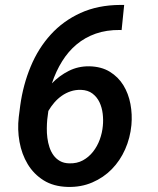

<svg xmlns="http://www.w3.org/2000/svg" viewBox="-20 -734 627 764"><path d="M474.1 -714.4 463.9 -614.3 457.5 -614.7Q403.8 -615.2 360.8 -600.1Q317.9 -585 284.7 -557.1Q251.5 -529.3 227.1 -490Q202.6 -450.7 186.5 -402.3Q216.3 -433.1 253.7 -451.9Q291 -470.7 335 -470.2Q383.3 -469.2 417 -448.5Q450.7 -427.7 470.9 -394.8Q491.2 -361.8 499 -320.3Q506.8 -278.8 502.9 -236.3Q498 -185.1 478 -139.9Q458 -94.7 425 -61Q392.1 -27.3 347.4 -8.1Q302.7 11.2 249.5 9.8Q192.9 8.3 153.3 -16.6Q113.8 -41.5 90.1 -81.1Q66.4 -120.6 57.6 -169.7Q48.8 -218.8 54.7 -268.6L60.5 -314Q71.8 -396.5 102.1 -469.2Q132.3 -542 181.9 -596.4Q231.4 -650.9 300.5 -682.4Q369.6 -713.9 459 -714.4ZM301.8 -376.5Q280.3 -377 261.2 -370.6Q242.2 -364.3 225.8 -352.8Q209.5 -341.3 196 -325.7Q182.6 -310.1 172.4 -292.5L168 -258.3Q166.5 -242.2 166.3 -223.4Q166 -204.6 168.5 -185.3Q170.9 -166 176.8 -148.2Q182.6 -130.4 192.9 -116.2Q203.1 -102.1 218.5 -93.3Q233.9 -84.5 255.4 -84Q286.1 -83 309.8 -95.9Q333.5 -108.9 350.3 -130.4Q367.2 -151.9 377 -178.7Q386.7 -205.6 389.2 -232.9Q391.6 -256.3 388.7 -281.2Q385.7 -306.2 376 -326.9Q366.2 -347.7 348.1 -361.6Q330.1 -375.5 301.8 -376.5Z"/></svg>

Font: Roboto Mono Medium
Style: Italic
Weight: 500
Designer: Google
Version: Version 2.000985; 2015; ttfautohint (v1.3)